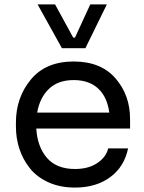

<svg xmlns="http://www.w3.org/2000/svg" viewBox="-20 -830 652 868"><path d="M366 -612H260L150 -810H229L311 -660H319L388 -810H463ZM319 18Q251 18 198.5 -6Q146 -30 114.5 -70Q83 -110 67.5 -157.5Q52 -205 52 -258V-276Q52 -389 119.5 -470.5Q187 -552 313 -552Q436 -552 502 -476Q568 -400 568 -292V-249H144Q149 -166 192.5 -116Q236 -66 319 -66Q380 -66 420 -93Q460 -120 469 -159H559Q542 -76 478 -29Q414 18 319 18ZM148 -321H474Q465 -391 424 -429.5Q383 -468 313 -468Q243 -468 201.5 -428.5Q160 -389 148 -321Z"/></svg>

Font: Sora
Style: Regular
Weight: 400
Designer: Jonathan Barnbrook, Julián Moncada
Foundry: Barnbrook Fonts
Version: Version 2.000